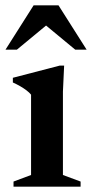

<svg xmlns="http://www.w3.org/2000/svg" viewBox="-26 -697 343 717"><path d="M213.5 -452 209 -355V-43.5L275 -19V0H24.5V-19L90 -43.5V-343.5Q83.5 -351.5 73 -359.5Q62.5 -367.5 49.5 -375Q36.5 -382.5 22 -389V-406.5L197 -452ZM-5.5 -511.5 99.5 -677H192.5L297.5 -511.5H255L128 -616.5H164L37 -511.5Z"/></svg>

Font: Newsreader 24pt SemiBold
Style: Regular
Weight: 600
Designer: Hugues Gentile
Foundry: Production Type
Version: Version 1.003